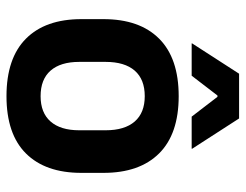

<svg xmlns="http://www.w3.org/2000/svg" viewBox="-101 -625 739 577"><g transform="rotate(90 268.5 -336.5)"><path d="M269 13.5Q155 13.5 96.2 -45Q37.5 -103.5 37.5 -211.5V-278Q37.5 -386.5 96.2 -445.2Q155 -504 269 -504Q382.5 -504 441 -445.2Q499.5 -386.5 499.5 -278V-211.5Q499.5 -103.5 441.2 -45Q383 13.5 269 13.5ZM269 -89Q319 -89 345.2 -119Q371.5 -149 371.5 -205V-284.5Q371.5 -341.5 345.2 -371.8Q319 -402 269 -402Q218.5 -402 192.2 -371.8Q166 -341.5 166 -284.5V-205Q166 -149 192.2 -119Q218.5 -89 269 -89ZM110.5 -544.5 201.5 -685.5H336L427 -544.5V-543H330.5L271 -620.5H267L207.5 -543H110.5Z"/></g></svg>

Font: Anek Devanagari SemiBold
Style: Regular
Weight: 600
Designer: Kailash Malviya (Devanagari) & Yesha Goshar (Latin)
Foundry: Ek Type
Version: Version 1.003